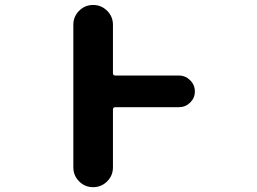

<svg xmlns="http://www.w3.org/2000/svg" viewBox="-20 -776 1040 776"><path d="M276.4 -99.6V-675.8Q276.4 -709 299.8 -732.4Q323.2 -755.9 356.4 -755.9Q389.6 -755.9 413.1 -732.4Q436.5 -709 436.5 -675.8V-480.5Q436.5 -470.7 446.3 -470.7H703.1Q729.5 -470.7 748.5 -451.7Q767.6 -432.6 767.6 -406.2Q767.6 -379.9 748.5 -361.3Q729.5 -342.8 703.1 -342.8H446.3Q436.5 -342.8 436.5 -333V-99.6Q436.5 -66.4 413.1 -43Q389.6 -19.5 356.4 -19.5Q323.2 -19.5 299.8 -43Q276.4 -66.4 276.4 -99.6Z"/></svg>

Font: Rounded-X Mgen+ 2m bold
Style: Bold
Weight: 700
Designer: [Source Han Sans]
Ryoko NISHIZUKA  (kana & ideographs); Paul D. Hunt (Latin, Greek & Cyrillic); Wenlong ZHANG  (bopomofo
Version: Version 1.059.20150602